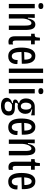

<svg xmlns="http://www.w3.org/2000/svg" viewBox="1484 -2227 903 3911"><g transform="rotate(90 1935.5 -271.5)"><path d="M60 0V-528H148V0ZM102 -602Q72 -602 57 -614.5Q42 -627 42 -652Q42 -677 57.5 -690Q73 -703 102 -703Q133 -703 148.5 -690Q164 -677 164 -652Q164 -627 148.5 -614.5Q133 -602 102 -602Z M268 0V-351V-528H345L340 -389H356Q366 -443 383 -476.5Q400 -510 423.5 -525Q447 -540 479 -540Q511 -540 532 -526Q553 -512 564.5 -489.5Q576 -467 581.5 -440Q587 -413 588.5 -387Q590 -361 590 -341V0H501V-330Q501 -349 500 -371.5Q499 -394 494.5 -414Q490 -434 480 -447Q470 -460 451 -460Q425 -460 404.5 -433.5Q384 -407 371.5 -366Q359 -325 357 -283V0Z M832 8Q804 8 783 0Q762 -8 747.5 -24.5Q733 -41 726 -65.5Q719 -90 719 -125V-454H667V-527H688Q715 -527 726.5 -536.5Q738 -546 741 -568L748 -633H806V-528H883V-452H806V-143Q806 -112 813.5 -95Q821 -78 846 -78Q852 -78 862.5 -80Q873 -82 886 -86V0Q870 4 857 6Q844 8 832 8Z M1128 12Q1073 12 1038 -10.5Q1003 -33 983.5 -72Q964 -111 956.5 -158.5Q949 -206 949 -257Q949 -312 957 -362.5Q965 -413 984 -453.5Q1003 -494 1036.5 -517Q1070 -540 1121 -540Q1167 -540 1198.5 -519.5Q1230 -499 1248.5 -462Q1267 -425 1274 -374.5Q1281 -324 1278 -264L1014 -257V-311L1214 -317L1195 -295Q1197 -351 1189 -388.5Q1181 -426 1164 -445.5Q1147 -465 1120 -465Q1092 -465 1073.5 -441.5Q1055 -418 1046.5 -373Q1038 -328 1038 -262Q1038 -167 1057.5 -113.5Q1077 -60 1125 -60Q1144 -60 1158.5 -68Q1173 -76 1183 -91Q1193 -106 1198 -128Q1203 -150 1202 -179L1284 -174Q1287 -146 1281 -114Q1275 -82 1258 -53Q1241 -24 1209 -6Q1177 12 1128 12Z M1377 0V-698H1465V0Z M1585 0V-698H1673V0Z M1794 0V-528H1882V0ZM1836 -602Q1806 -602 1791 -614.5Q1776 -627 1776 -652Q1776 -677 1791.5 -690Q1807 -703 1836 -703Q1867 -703 1882.5 -690Q1898 -677 1898 -652Q1898 -627 1882.5 -614.5Q1867 -602 1836 -602Z M2135 160Q2083 160 2047 146Q2011 132 1991.5 106.5Q1972 81 1972 47Q1972 4 2001 -26Q2030 -56 2080 -69V-84Q2045 -82 2026 -93Q2007 -104 2007 -129Q2007 -155 2026.5 -169.5Q2046 -184 2077 -197V-212Q2034 -218 2009.5 -257.5Q1985 -297 1985 -352Q1985 -403 2005.5 -442.5Q2026 -482 2064 -505Q2102 -528 2155 -528H2329V-454L2208 -478V-463Q2256 -451 2277.5 -417Q2299 -383 2299 -337Q2299 -292 2280 -256.5Q2261 -221 2227.5 -200.5Q2194 -180 2148 -180Q2139 -180 2125 -181.5Q2111 -183 2100 -186Q2082 -170 2077 -159Q2072 -148 2072 -142Q2072 -133 2079 -129Q2086 -125 2099.5 -124Q2113 -123 2133 -123H2180Q2192 -123 2216.5 -120.5Q2241 -118 2268 -107Q2295 -96 2314 -70Q2333 -44 2333 3Q2333 57 2306 92Q2279 127 2234 143.5Q2189 160 2135 160ZM2139 86Q2178 86 2202 74.5Q2226 63 2237 44Q2248 25 2248 1Q2248 -23 2238.5 -36.5Q2229 -50 2214.5 -56Q2200 -62 2185 -63Q2170 -64 2158 -64H2111Q2079 -45 2063.5 -26Q2048 -7 2048 20Q2048 45 2059.5 59Q2071 73 2092 79.5Q2113 86 2139 86ZM2144 -244Q2179 -244 2196 -272.5Q2213 -301 2213 -349Q2213 -398 2196 -428Q2179 -458 2144 -458Q2109 -458 2090 -427Q2071 -396 2071 -349Q2071 -318 2079.5 -294Q2088 -270 2104.5 -257Q2121 -244 2144 -244Z M2573 12Q2518 12 2483 -10.5Q2448 -33 2428.5 -72Q2409 -111 2401.5 -158.5Q2394 -206 2394 -257Q2394 -312 2402 -362.5Q2410 -413 2429 -453.5Q2448 -494 2481.5 -517Q2515 -540 2566 -540Q2612 -540 2643.5 -519.5Q2675 -499 2693.5 -462Q2712 -425 2719 -374.5Q2726 -324 2723 -264L2459 -257V-311L2659 -317L2640 -295Q2642 -351 2634 -388.5Q2626 -426 2609 -445.5Q2592 -465 2565 -465Q2537 -465 2518.5 -441.5Q2500 -418 2491.5 -373Q2483 -328 2483 -262Q2483 -167 2502.5 -113.5Q2522 -60 2570 -60Q2589 -60 2603.5 -68Q2618 -76 2628 -91Q2638 -106 2643 -128Q2648 -150 2647 -179L2729 -174Q2732 -146 2726 -114Q2720 -82 2703 -53Q2686 -24 2654 -6Q2622 12 2573 12Z M2822 0V-351V-528H2899L2894 -389H2910Q2920 -443 2937 -476.5Q2954 -510 2977.5 -525Q3001 -540 3033 -540Q3065 -540 3086 -526Q3107 -512 3118.5 -489.5Q3130 -467 3135.5 -440Q3141 -413 3142.5 -387Q3144 -361 3144 -341V0H3055V-330Q3055 -349 3054 -371.5Q3053 -394 3048.5 -414Q3044 -434 3034 -447Q3024 -460 3005 -460Q2979 -460 2958.5 -433.5Q2938 -407 2925.5 -366Q2913 -325 2911 -283V0Z M3386 8Q3358 8 3337 0Q3316 -8 3301.5 -24.5Q3287 -41 3280 -65.5Q3273 -90 3273 -125V-454H3221V-527H3242Q3269 -527 3280.5 -536.5Q3292 -546 3295 -568L3302 -633H3360V-528H3437V-452H3360V-143Q3360 -112 3367.5 -95Q3375 -78 3400 -78Q3406 -78 3416.5 -80Q3427 -82 3440 -86V0Q3424 4 3411 6Q3398 8 3386 8Z M3682 12Q3627 12 3592 -10.5Q3557 -33 3537.5 -72Q3518 -111 3510.5 -158.5Q3503 -206 3503 -257Q3503 -312 3511 -362.5Q3519 -413 3538 -453.5Q3557 -494 3590.5 -517Q3624 -540 3675 -540Q3721 -540 3752.5 -519.5Q3784 -499 3802.5 -462Q3821 -425 3828 -374.5Q3835 -324 3832 -264L3568 -257V-311L3768 -317L3749 -295Q3751 -351 3743 -388.5Q3735 -426 3718 -445.5Q3701 -465 3674 -465Q3646 -465 3627.5 -441.5Q3609 -418 3600.5 -373Q3592 -328 3592 -262Q3592 -167 3611.5 -113.5Q3631 -60 3679 -60Q3698 -60 3712.5 -68Q3727 -76 3737 -91Q3747 -106 3752 -128Q3757 -150 3756 -179L3838 -174Q3841 -146 3835 -114Q3829 -82 3812 -53Q3795 -24 3763 -6Q3731 12 3682 12Z"/></g></svg>

Font: Bricolage Grotesque Condensed
Style: Regular
Weight: 400
Width: 3
Designer: Mathieu Triay
Foundry: Atelier Triay
Version: Version 1.000;gftools[0.9.30]